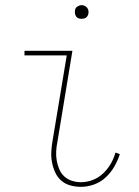

<svg xmlns="http://www.w3.org/2000/svg" viewBox="-20 -717 540 745"><path d="M294 8Q273 8 253 2.5Q233 -3 218 -16Q203 -29 194.5 -47.5Q186 -66 182 -86Q178 -106 179 -127.5Q180 -149 184 -171L239 -502H75V-520H261L203 -168Q199 -149 198 -130.5Q197 -112 200 -94.5Q203 -77 210 -60.5Q217 -44 229.5 -32.5Q242 -21 259 -15.5Q276 -10 294 -10Q317 -10 339.5 -18.5Q362 -27 380 -44Q398 -61 410 -82Q422 -103 428 -125L445 -119Q437 -94 423.5 -70.5Q410 -47 390 -28.5Q370 -10 344.5 -1Q319 8 294 8ZM296 -644Q290 -644 284.5 -646Q279 -648 275.5 -653Q272 -658 271 -664Q270 -670 271 -676Q271 -681 273.5 -685Q276 -689 280 -691.5Q284 -694 288 -695.5Q292 -697 297 -697Q303 -697 308.5 -694.5Q314 -692 318 -687Q322 -682 323 -676Q324 -670 323 -664Q322 -659 319.5 -655Q317 -651 313.5 -648.5Q310 -646 305.5 -645Q301 -644 296 -644Z"/></svg>

Font: Iosevka Curly Thin
Style: Italic
Weight: 100
Italic angle: -9°
Monospace: yes
Designer: Belleve Invis
Foundry: Belleve Invis
Version: Version 22.1.2; ttfautohint (v1.8.4)